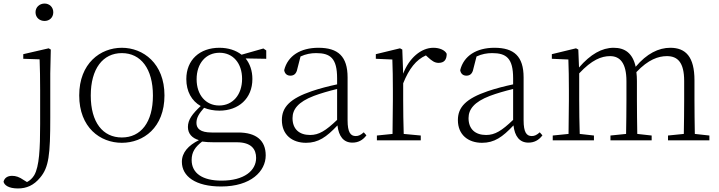

<svg xmlns="http://www.w3.org/2000/svg" viewBox="-93 -790 4049 1081"><path d="M38 -485V-459L130 -456C132 -405 133 -349 133 -281V-92C133 48 128 147 100 196C90 213 75 227 59 235L41 224C15 206 -4 200 -25 200C-51 200 -68 212 -73 233C-69 252 -45 271 8 271C56 271 97 254 133 210C182 152 190 82 190 -128V-377L193 -511L181 -518ZM158 -770C130 -770 107 -750 107 -721C107 -691 130 -672 158 -672C185 -672 207 -691 207 -721C207 -750 185 -770 158 -770Z M593 14C714 14 833 -71 833 -253C833 -433 713 -521 593 -521C472 -521 353 -433 353 -253C353 -72 471 14 593 14ZM593 -16C486 -16 418 -101 418 -252C418 -403 486 -491 593 -491C700 -491 768 -403 768 -252C768 -101 700 -16 593 -16Z M1141 -196C1065 -196 1014 -256 1014 -344C1014 -433 1066 -493 1143 -493C1219 -493 1270 -434 1270 -346C1270 -257 1218 -196 1141 -196ZM1240 11C1323 11 1349 51 1349 99C1349 170 1283 227 1154 227C1048 227 986 186 986 111C986 66 1006 37 1045 7C1066 10 1088 11 1111 11ZM1406 -506 1390 -517 1267 -482C1235 -507 1192 -521 1142 -521C1032 -521 956 -453 956 -345C956 -275 986 -222 1037 -193C990 -149 965 -116 965 -75C965 -37 989 -12 1027 -1C967 29 931 69 931 121C931 203 1008 260 1152 260C1320 260 1403 174 1403 85C1403 1 1350 -44 1248 -44H1099C1035 -44 1013 -66 1013 -98C1013 -128 1028 -151 1056 -183C1081 -173 1110 -167 1142 -167C1250 -167 1328 -235 1328 -345C1328 -392 1314 -431 1290 -461L1406 -459Z M1805 -115C1741 -54 1703 -30 1653 -30C1593 -30 1554 -62 1554 -125C1554 -174 1585 -216 1674 -250C1711 -264 1759 -278 1805 -289ZM1955 -45C1938 -30 1926 -24 1910 -24C1881 -24 1864 -44 1864 -113V-354C1864 -473 1810 -521 1700 -521C1599 -521 1527 -476 1507 -395C1510 -376 1522 -364 1542 -364C1563 -364 1576 -376 1581 -402L1599 -472C1629 -486 1658 -491 1687 -491C1767 -491 1805 -462 1805 -349V-315C1758 -305 1707 -292 1663 -277C1540 -235 1494 -187 1494 -114C1494 -31 1552 14 1630 14C1699 14 1745 -18 1807 -84C1814 -23 1841 13 1891 13C1923 13 1949 0 1970 -28Z M2172 -511 2159 -518 2023 -485V-459L2116 -455C2118 -405 2119 -349 2119 -281V-226C2119 -172 2118 -91 2117 -36L2029 -27V0H2276V-27L2180 -36C2178 -91 2177 -173 2177 -226V-321C2210 -403 2250 -454 2305 -478L2316 -468C2338 -448 2354 -436 2376 -436C2408 -436 2422 -454 2422 -487C2413 -507 2383 -521 2347 -521C2278 -521 2210 -463 2177 -375Z M2796 -115C2732 -54 2694 -30 2644 -30C2584 -30 2545 -62 2545 -125C2545 -174 2576 -216 2665 -250C2702 -264 2750 -278 2796 -289ZM2946 -45C2929 -30 2917 -24 2901 -24C2872 -24 2855 -44 2855 -113V-354C2855 -473 2801 -521 2691 -521C2590 -521 2518 -476 2498 -395C2501 -376 2513 -364 2533 -364C2554 -364 2567 -376 2572 -402L2590 -472C2620 -486 2649 -491 2678 -491C2758 -491 2796 -462 2796 -349V-315C2749 -305 2698 -292 2654 -277C2531 -235 2485 -187 2485 -114C2485 -31 2543 14 2621 14C2690 14 2736 -18 2798 -84C2805 -23 2832 13 2882 13C2914 13 2940 0 2961 -28Z M3819 -36C3818 -90 3817 -171 3817 -226V-338C3817 -471 3767 -521 3681 -521C3615 -521 3548 -488 3486 -414C3469 -491 3425 -521 3362 -521C3296 -521 3232 -485 3167 -410L3163 -511L3150 -518L3014 -485V-459L3107 -455C3109 -405 3110 -349 3110 -281V-226C3110 -173 3109 -91 3108 -36L3019 -27V0H3251V-27L3171 -36C3169 -91 3168 -172 3168 -226V-377C3239 -453 3293 -474 3342 -474C3397 -474 3434 -436 3434 -333V-226C3434 -171 3433 -91 3432 -36L3344 -27V0H3576V-27L3495 -36C3494 -90 3493 -171 3493 -226V-334C3493 -352 3492 -369 3490 -384C3557 -455 3614 -474 3662 -474C3722 -474 3759 -439 3759 -334V-226C3759 -171 3758 -91 3757 -36L3668 -27V0H3901V-27Z"/></svg>

Font: Noto Serif CJK KR ExtraLight
Style: Regular
Weight: 250
Designer: Ryoko NISHIZUKA 西塚涼子 (kana & ideographs); Frank Grießhammer (Latin, Greek & Cyrillic); Wenlong ZHANG 张文龙 (bopomofo); San
Foundry: Adobe Systems Incorporated
Version: Version 1.000;PS 1;hotconv 16.6.53;makeotf.lib2.5.65590